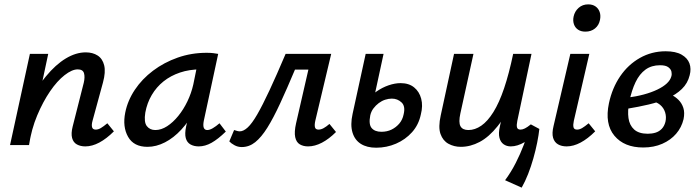

<svg xmlns="http://www.w3.org/2000/svg" viewBox="-20 -665 3204 880"><path d="M371 6Q349 6 332.5 -3Q316 -12 310.5 -32.5Q305 -53 313 -85L364 -286Q370 -312 365 -329.5Q360 -347 336 -347Q310 -347 276 -320.5Q242 -294 209.5 -246.5Q177 -199 150.5 -136Q124 -73 113 0H50Q74 -103 110 -182Q146 -261 190.5 -315Q235 -369 281.5 -397Q328 -425 373 -425Q405 -425 427.5 -410.5Q450 -396 457.5 -365.5Q465 -335 452 -287L404 -111Q399 -93 402 -82Q405 -71 419 -71Q430 -71 442 -78Q454 -85 472 -100L502 -63Q468 -29 435 -11.5Q402 6 371 6ZM26 0 117 -418H201L112 0Z M656 8Q593 8 567 -38Q541 -84 554 -149Q565 -204 598 -253.5Q631 -303 681.5 -341Q732 -379 794.5 -401Q857 -423 927 -423Q945 -423 957 -421.5Q969 -420 980 -418L914 -111Q906 -69 930 -69Q941 -69 955.5 -77.5Q970 -86 986 -100L1015 -62Q979 -27 949.5 -10.5Q920 6 891 6Q869 6 853 -3Q837 -12 831.5 -32Q826 -52 833 -85L868 -243L916 -277Q901 -215 874 -162.5Q847 -110 811.5 -71.5Q776 -33 736 -12.5Q696 8 656 8ZM692 -69Q719 -69 746 -86.5Q773 -104 797 -133.5Q821 -163 839 -200.5Q857 -238 866 -278L887 -381L934 -344Q926 -346 917 -346.5Q908 -347 899 -347Q848 -347 805 -332.5Q762 -318 729.5 -292Q697 -266 675.5 -229.5Q654 -193 646 -149Q639 -105 653 -87Q667 -69 692 -69Z M1088 9Q1070 9 1054.5 0.5Q1039 -8 1031 -17L1053 -69Q1062 -66 1068 -64.5Q1074 -63 1079 -63Q1096 -63 1115.5 -81Q1135 -99 1159 -140.5Q1183 -182 1215 -250.5Q1247 -319 1289 -418H1446L1431 -346H1332Q1295 -258 1264 -191Q1233 -124 1205.5 -80Q1178 -36 1150 -13.5Q1122 9 1088 9ZM1392 6Q1370 6 1354 -3.5Q1338 -13 1333 -36.5Q1328 -60 1337 -100L1410 -418H1498L1425 -111Q1421 -93 1423.5 -82Q1426 -71 1440 -71Q1451 -71 1463 -77.5Q1475 -84 1490 -97L1520 -60Q1488 -28 1455.5 -11Q1423 6 1392 6Z M1704 12Q1662 12 1634 -5.5Q1606 -23 1595.5 -58Q1585 -93 1596 -143L1656 -418H1738L1677 -136Q1669 -95 1683.5 -78Q1698 -61 1728 -61Q1754 -61 1774.5 -71Q1795 -81 1810 -98.5Q1825 -116 1830 -141Q1839 -178 1820.5 -195.5Q1802 -213 1776 -213Q1761 -213 1745.5 -208Q1730 -203 1716 -192.5Q1702 -182 1691.5 -168Q1681 -154 1677 -136H1624Q1636 -171 1657.5 -199Q1679 -227 1705.5 -245.5Q1732 -264 1761 -274Q1790 -284 1816 -284Q1854 -284 1878 -264.5Q1902 -245 1910.5 -212.5Q1919 -180 1909 -141Q1899 -93 1868.5 -59Q1838 -25 1795 -6.5Q1752 12 1704 12Z M2092 8Q2061 8 2035.5 -6Q2010 -20 1999 -51Q1988 -82 2000 -136L2061 -418H2150L2090 -145Q2081 -104 2090.5 -86.5Q2100 -69 2127 -69Q2157 -69 2186 -89Q2215 -109 2241.5 -151.5Q2268 -194 2290.5 -260.5Q2313 -327 2332 -418H2391Q2367 -300 2334 -218.5Q2301 -137 2261 -87Q2221 -37 2178.5 -14.5Q2136 8 2092 8ZM2371 195 2295 161Q2323 123 2344 81.5Q2365 40 2380 0.5Q2395 -39 2405 -70L2452 -74Q2449 -46 2442 -11Q2435 24 2424.5 61Q2414 98 2400.5 132.5Q2387 167 2371 195ZM2321 6Q2302 6 2288 -4Q2274 -14 2269 -34Q2264 -54 2271 -85L2343 -418H2416L2351 -111Q2347 -92 2349.5 -81.5Q2352 -71 2366 -71Q2375 -71 2386 -76.5Q2397 -82 2413 -95L2452 -74Q2418 -33 2384.5 -13.5Q2351 6 2321 6Z M2577 6Q2554 6 2537.5 -3.5Q2521 -13 2515 -33.5Q2509 -54 2517 -87L2594 -418H2681L2610 -111Q2606 -93 2608.5 -82Q2611 -71 2625 -71Q2636 -71 2648 -78Q2660 -85 2678 -100L2708 -63Q2674 -29 2641 -11.5Q2608 6 2577 6ZM2663 -520Q2643 -520 2629.5 -529Q2616 -538 2610.5 -554Q2605 -570 2609 -589Q2614 -613 2632 -629Q2650 -645 2676 -645Q2696 -645 2709.5 -635.5Q2723 -626 2728.5 -610Q2734 -594 2730 -574Q2725 -549 2707 -534.5Q2689 -520 2663 -520Z M2928 11Q2841 11 2796 -43Q2751 -97 2771 -192Q2786 -262 2822.5 -315.5Q2859 -369 2913 -399.5Q2967 -430 3031 -430Q3077 -430 3104 -414.5Q3131 -399 3140 -374.5Q3149 -350 3141 -320Q3132 -283 3105 -257Q3078 -231 3039 -214Q3000 -197 2953 -186Q2906 -175 2857 -167L2853 -217Q2938 -228 2993 -254.5Q3048 -281 3057 -315Q3060 -325 3057.5 -336.5Q3055 -348 3043 -357Q3031 -366 3005 -366Q2966 -366 2938.5 -346Q2911 -326 2893 -288.5Q2875 -251 2864 -198Q2856 -157 2860.5 -124Q2865 -91 2886.5 -71.5Q2908 -52 2949 -52Q2968 -52 2984.5 -57Q3001 -62 3013 -74.5Q3025 -87 3030 -107Q3035 -129 3028.5 -150Q3022 -171 3005 -185Q2988 -199 2961 -203L3025 -243Q3039 -239 3057 -230.5Q3075 -222 3090 -207Q3105 -192 3112 -170.5Q3119 -149 3113 -119Q3104 -81 3079 -52Q3054 -23 3015.5 -6Q2977 11 2928 11Z"/></svg>

Font: Ysabeau Office SemiBold
Style: Italic
Weight: 600
Italic angle: -12°
Designer: Christian Thalmann (Catharsis Fonts)
Version: Version 2.001;gftools[0.9.30]; featfreeze: tnum,lnum,ss02